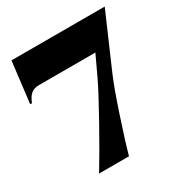

<svg xmlns="http://www.w3.org/2000/svg" viewBox="-164 -722 899 945"><g transform="rotate(-30 286.0 -249.0)"><path d="M90 -425Q61 -425 44 -410.5Q27 -396 15 -365H5L33 -598H563L435 -303Q406 -237 363 -108Q320 21 298 100H128Q177 20 252.5 -115Q328 -250 358 -314L410 -425Z"/></g></svg>

Font: Cinzel Decorative Black
Style: Regular
Weight: 900
Designer: Natanael Gama
Version: Version 1.002;PS 001.002;hotconv 1.0.56;makeotf.lib2.0.21325